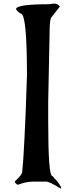

<svg xmlns="http://www.w3.org/2000/svg" viewBox="-20 -1023 409 1095"><path d="M262.7 -999Q71.3 -999 71.3 -970.7Q84 -952.1 98.6 -945.3Q133.8 -945.3 133.8 -593.8Q127 -370.1 119.1 -225.6Q112.3 -88.9 106.4 -41Q106.4 -27.3 63.5 12.7Q72.3 30.3 83 30.3Q129.9 12.7 168.9 12.7H243.2Q261.7 12.7 325.2 51.8H329.1Q329.1 32.2 278.3 -19.5Q254.9 -19.5 254.9 -332V-443.4L262.7 -827.1Q262.7 -899.4 270.5 -920.9L321.3 -985.4Q312.5 -1000 290 -1002.9Z"/></svg>

Font: Elementary Gothic 
Style: Regular
Weight: 400
Designer: Bill Roach / W.K. Roach
Version: Version 1.00 April 18, 2012, initial release